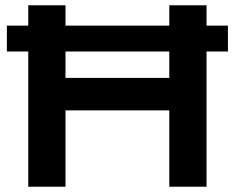

<svg xmlns="http://www.w3.org/2000/svg" viewBox="-20 -707 889 727"><path d="M87 0V-687H228V-412H621V-687H762V0H621V-289H228V0ZM6 -512V-610H843V-512Z"/></svg>

Font: Archivo SemiExpanded SemiBold
Style: Regular
Weight: 600
Width: 6
Designer: Hector Gatti
Foundry: Omnibus-Type
Version: Version 2.001